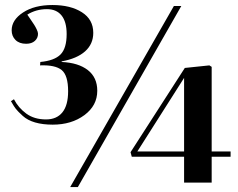

<svg xmlns="http://www.w3.org/2000/svg" viewBox="-20 -738 956 772"><path d="M191.9 -236.8Q151.9 -236.8 121.3 -245.6Q90.8 -254.4 71.3 -272.2Q51.8 -290 44.2 -299.6Q36.6 -309.1 25.9 -328.1Q24.4 -330.1 23.9 -331.1L36.1 -338.9Q53.7 -304.7 85.7 -281.2Q117.7 -257.8 165 -257.8Q208 -257.8 231 -286.4Q253.9 -314.9 253.9 -371.1Q253.9 -435.1 228 -456.3Q202.1 -477.5 141.1 -475.1L142.1 -488.8Q198.7 -494.1 223.4 -519Q248 -543.9 248 -601.1Q248 -650.4 227.5 -675.8Q207 -701.2 168.9 -701.2Q125 -701.2 89.8 -679.2Q92.3 -675.3 102.3 -660.9Q112.3 -646.5 117.4 -638.4Q122.6 -630.4 127.7 -619.6Q132.8 -608.9 132.8 -602.1Q132.8 -585 120.1 -573.5Q107.4 -562 85 -562Q57.6 -562 42.2 -577.4Q26.9 -592.8 26.9 -616.2Q26.9 -657.7 72.5 -687.7Q118.2 -717.8 190.9 -717.8Q263.7 -717.8 309.3 -688.7Q355 -659.7 355 -606Q355 -561 322.3 -531.7Q289.6 -502.4 228 -491.2V-488.8Q294.9 -485.8 333 -456.3Q371.1 -426.8 371.1 -373Q371.1 -313.5 319.3 -275.1Q267.6 -236.8 191.9 -236.8ZM262.2 14.2 679.2 -713.9H709L293 14.2ZM720.2 -3.9V-107.9H509.8L504.9 -126L723.1 -464.8L821.8 -475.1L831.1 -469.2V-128.9H907.2V-107.9H831.1V-3.9ZM532.2 -128.9H720.2V-424.8Z"/></svg>

Font: Display Semibold
Style: Regular
Weight: 600
Designer: Latin by Veronika Burian and Jose Scaglione. Greek by Irene Vlachou. Cyrillic by Vera Evstafieva.
Foundry: TypeTogether
Version: Version 3.002